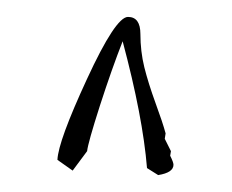

<svg xmlns="http://www.w3.org/2000/svg" viewBox="-20 -959 274 227"><path d="M167 -752 153.8 -760.3Q148.9 -820.8 125 -910.2Q112.3 -877.9 98.1 -834Q84 -790 83 -780.3L65.9 -757.3L47.9 -770Q48.8 -792 82.8 -865.5Q116.7 -939 131.3 -939Q146 -939 146 -918.7Q146 -898.4 150.6 -879.6Q155.3 -860.8 163.8 -837.4Q172.4 -814 175.8 -801.3L174.8 -794.9L182.1 -780.3L181.2 -774.9Q185.1 -767.1 185.1 -764.2Q185.1 -754.9 167 -752Z"/></svg>

Font: Amatic SC
Style: Regular
Weight: 400
Version: Version 1.004